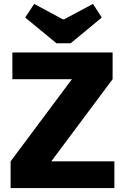

<svg xmlns="http://www.w3.org/2000/svg" viewBox="-20 -957 635 977"><path d="M267 -737 108 -868 154 -937 299 -859H307L453 -937L498 -868L340 -737ZM562 -136V0H34V-136L346 -554H43V-690H553V-554L241 -136Z"/></svg>

Font: Exo 2.0 Extra Bold
Style: Regular
Weight: 800
Designer: Natanael Gama
Version: Version 1.001;PS 001.001;hotconv 1.0.70;makeotf.lib2.5.58329